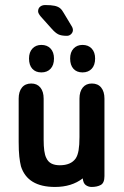

<svg xmlns="http://www.w3.org/2000/svg" viewBox="-20 -731 491 761"><path d="M308 -24Q310 -4 320.5 3Q331 10 343 10Q365 10 379.5 2Q394 -6 394 -33V-340Q394 -368 381 -384Q368 -400 344 -400Q321 -400 308 -384Q295 -368 295 -340V-188Q295 -156 291.5 -135.5Q288 -115 280 -103Q261 -76 217 -76Q197 -76 183.5 -83Q170 -90 163 -106Q153 -126 153 -177V-340Q153 -368 140 -384Q127 -400 104 -400Q80 -400 67 -384Q54 -368 54 -340V-169Q54 -133 56.5 -110.5Q59 -88 63 -72Q89 10 198 10Q264 10 308 -24ZM144 -553Q122 -553 108.5 -538.5Q95 -524 95 -499Q95 -473 108 -458.5Q121 -444 144 -444Q167 -444 180.5 -458.5Q194 -473 194 -499Q194 -524 180.5 -538.5Q167 -553 144 -553ZM307 -553Q285 -553 271.5 -538.5Q258 -524 258 -499Q258 -473 271 -458.5Q284 -444 307 -444Q330 -444 343.5 -458.5Q357 -473 357 -499Q357 -524 343.5 -538.5Q330 -553 307 -553ZM142 -665 185 -617Q199 -601 211 -595Q223 -589 245 -589Q255 -589 262 -596Q269 -603 269 -612Q269 -620 263 -629L233 -679Q226 -692 218 -698.5Q210 -705 196.5 -708Q183 -711 159 -711Q147 -711 139 -704.5Q131 -698 131 -686Q131 -678 142 -665Z"/></svg>

Font: Beiruti SemiBold
Style: Regular
Weight: 600
Designer: Arlette Boutros
Foundry: Boutros
Version: Version 1.41